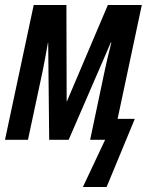

<svg xmlns="http://www.w3.org/2000/svg" viewBox="-23 -560 609 769"><path d="M309 189H404L517 -84H448L545 -540H409L245 -154H244L243 -540H112L-3 0H89L149 -281C156 -315 163 -357 169 -389H170L174 0H252L421 -390H423C412 -347 402 -303 396 -275L338 0H398Z"/></svg>

Font: Noto Sans UI Condensed Medium
Style: Italic
Weight: 500
Width: 3
Italic angle: -12°
Designer: Monotype Design Team
Foundry: Monotype Imaging Inc.
Version: Version 1.901